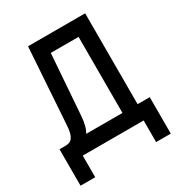

<svg xmlns="http://www.w3.org/2000/svg" viewBox="-189 -793 978 1054"><g transform="rotate(-30 300.0 -266.5)"><path d="M146 -670 114 -188C110 -117 90 -94 52 -94H13V137H106V0H492V137H585V-94H508V-670ZM182 -94C197 -118 205 -151 208 -194L236 -576H412V-94Z"/></g></svg>

Font: LT Wave Mono Medium
Style: Regular
Weight: 500
Designer: Daniel Lyons
Version: Version 2.5 (Glyphs App)